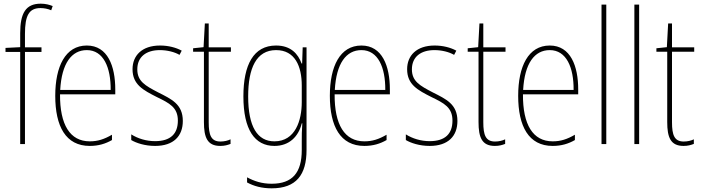

<svg xmlns="http://www.w3.org/2000/svg" viewBox="-20 -785 3820 1046"><path d="M206 -502V-527H116V-600C116 -701 138 -741 201 -741C220 -741 241 -737 259 -729L267 -752C250 -759 228 -765 202 -765C120 -765 90 -713 90 -604V-528L10 -524V-502H90V0H116V-502Z M453 -537C336 -537 281 -423 281 -263C281 -97 338 10 469 10C517 10 555 -2 590 -22V-51C547 -26 512 -15 469 -15C361 -15 306 -106 307 -271H608V-298C608 -424 567 -537 453 -537ZM453 -512C544 -512 584 -417 583 -295H308C316 -440 370 -512 453 -512Z M976 -126C976 -218 914 -245 841 -282C772 -318 728 -342 728 -407C728 -476 777 -512 851 -512C890 -512 931 -502 958 -486L970 -509C939 -526 897 -537 852 -537C753 -537 702 -482 702 -408C702 -324 760 -294 835 -256C903 -223 949 -200 949 -128C949 -57 910 -16 825 -16C777 -16 731 -30 695 -53V-22C722 -6 769 10 825 10C926 10 976 -44 976 -126Z M1181 -14C1130 -14 1117 -49 1117 -119V-503H1238V-527H1117V-657H1096L1089 -528L1032 -522V-503H1091V-120C1091 -37 1109 10 1180 10C1204 10 1220 5 1236 -1V-26C1222 -19 1202 -14 1181 -14Z M1484 -537C1361 -537 1306 -432 1306 -260C1306 -78 1368 10 1475 10C1555 10 1606 -40 1624 -113H1627C1624 -72 1624 -47 1624 -14V32C1624 156 1573 216 1460 216C1406 216 1365 202 1326 181V209C1363 229 1406 241 1460 241C1594 241 1650 167 1650 32V-527H1629L1626 -439H1623C1604 -491 1565 -537 1484 -537ZM1484 -512C1587 -512 1624 -424 1624 -319V-229C1624 -129 1589 -15 1475 -15C1382 -15 1332 -95 1332 -260C1332 -413 1376 -512 1484 -512Z M1949 -537C1832 -537 1777 -423 1777 -263C1777 -97 1834 10 1965 10C2013 10 2051 -2 2086 -22V-51C2043 -26 2008 -15 1965 -15C1857 -15 1802 -106 1803 -271H2104V-298C2104 -424 2063 -537 1949 -537ZM1949 -512C2040 -512 2080 -417 2079 -295H1804C1812 -440 1866 -512 1949 -512Z M2472 -126C2472 -218 2410 -245 2337 -282C2268 -318 2224 -342 2224 -407C2224 -476 2273 -512 2347 -512C2386 -512 2427 -502 2454 -486L2466 -509C2435 -526 2393 -537 2348 -537C2249 -537 2198 -482 2198 -408C2198 -324 2256 -294 2331 -256C2399 -223 2445 -200 2445 -128C2445 -57 2406 -16 2321 -16C2273 -16 2227 -30 2191 -53V-22C2218 -6 2265 10 2321 10C2422 10 2472 -44 2472 -126Z M2677 -14C2626 -14 2613 -49 2613 -119V-503H2734V-527H2613V-657H2592L2585 -528L2528 -522V-503H2587V-120C2587 -37 2605 10 2676 10C2700 10 2716 5 2732 -1V-26C2718 -19 2698 -14 2677 -14Z M2975 -537C2858 -537 2803 -423 2803 -263C2803 -97 2860 10 2991 10C3039 10 3077 -2 3112 -22V-51C3069 -26 3034 -15 2991 -15C2883 -15 2828 -106 2829 -271H3130V-298C3130 -424 3089 -537 2975 -537ZM2975 -512C3066 -512 3106 -417 3105 -295H2830C2838 -440 2892 -512 2975 -512Z M3283 0V-760H3257V0Z M3462 0V-760H3436V0Z M3705 -14C3654 -14 3641 -49 3641 -119V-503H3762V-527H3641V-657H3620L3613 -528L3556 -522V-503H3615V-120C3615 -37 3633 10 3704 10C3728 10 3744 5 3760 -1V-26C3746 -19 3726 -14 3705 -14Z"/></svg>

Font: Noto Sans Gurmukhi Condensed Thin
Style: Regular
Weight: 100
Width: 3
Designer: Jelle Bosma - Monotype Design Team
Foundry: Monotype Imaging Inc.
Version: Version 2.004